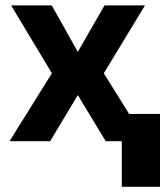

<svg xmlns="http://www.w3.org/2000/svg" viewBox="-20 -536 628 729"><path d="M176.4 -515.6 275.4 -338.9 376.8 -515.6H530.5L374.2 -257.8L534.6 0H381.4L275.4 -175L170.5 0H16.2L177 -257.8L22.1 -515.6ZM587.5 -103.5V173.2H442.4V-103.5Z"/></svg>

Font: Inter Display V
Style: Regular
Weight: 400
Designer: Rasmus Andersson
Foundry: rsms
Version: Version 3.015;git-src